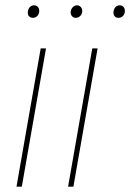

<svg xmlns="http://www.w3.org/2000/svg" viewBox="-20 -702 490 722"><path d="M42 0H62L153 -520H133ZM236 0H256L347 -520H327ZM102 -635C114 -634 125 -643 127 -655C130 -671 121 -681 110 -682C99 -683 88 -676 85 -660C82 -644 91 -636 102 -635ZM263 -635C275 -634 287 -643 289 -656C291 -670 283 -681 271 -682C259 -683 248 -672 246 -660C244 -647 251 -636 263 -635ZM424 -635C435 -634 447 -642 449 -655C452 -670 444 -681 432 -682C418 -683 409 -672 407 -660C405 -646 411 -636 424 -635Z"/></svg>

Font: Fixel Text 20240404 Thin
Style: Italic
Weight: 100
Width: 4
Italic angle: -10°
Designer: AlfaBravo + MacPaw
Foundry: Kyrylo Tkachov, Marchela Mozhyna, Serhii Makarenko, Maria Weinstein, Zakhar Kryvoshyya
Version: Version 1.211;Glyphs 3.2 (3225)